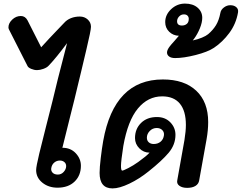

<svg xmlns="http://www.w3.org/2000/svg" viewBox="-20 -1043 1345 1068"><path d="M430 -121Q430 -67 395 -33Q360 1 300 1Q250 1 215.5 -27Q181 -55 181 -97Q181 -116 198.5 -189Q216 -262 236 -339Q267 -459 272 -481Q299 -596 338 -744Q342 -760 346 -775Q350 -790 353 -803Q293 -722 251 -678Q241 -667 221.5 -660Q202 -653 186 -653Q170 -653 153.5 -660Q137 -667 133 -676L35 -869Q27 -882 27 -891Q27 -914 48 -934Q69 -954 96 -954Q120 -954 133 -930L209 -780Q259 -835 292 -869L337 -916Q352 -933 374.5 -942Q397 -951 424 -951Q450 -951 468 -934.5Q486 -918 486 -894Q486 -874 460.5 -767.5Q435 -661 431 -643L415 -577Q405 -534 394 -489.5Q383 -445 371 -398L327 -221H328Q373 -221 401.5 -190.5Q430 -160 430 -121ZM348 -119Q348 -133 338 -141.5Q328 -150 313 -150Q295 -150 281.5 -138.5Q268 -127 265 -107Q263 -92 273 -82Q283 -72 302 -72Q321 -72 334.5 -87Q348 -102 348 -119Z M1138 -364Q1138 -319 1129 -268L1088 -40Q1085 -20 1067.5 -9Q1050 2 1021 2Q994 2 978 -9.5Q962 -21 966 -40L1006 -264Q1014 -314 1014 -348Q1014 -426 980.5 -466.5Q947 -507 882 -507Q803 -507 747 -439.5Q691 -372 666 -231Q653 -147 653 -120Q653 -94 660 -94Q666 -94 693.5 -108Q721 -122 749 -142Q795 -175 812 -194H811Q779 -194 755 -218Q731 -242 731 -275Q731 -326 764.5 -359Q798 -392 853 -392Q899 -392 927.5 -362.5Q956 -333 956 -293Q956 -238 918 -193Q880 -148 807 -90Q755 -48 699.5 -21.5Q644 5 606 5Q534 5 534 -81Q534 -111 540.5 -165Q547 -219 554 -259Q615 -601 886 -601Q1005 -601 1071.5 -538.5Q1138 -476 1138 -364ZM835 -242Q858 -242 873.5 -255Q889 -268 892 -291Q894 -308 882.5 -319.5Q871 -331 852 -331Q829 -331 813 -314.5Q797 -298 797 -277Q797 -261 807.5 -251.5Q818 -242 835 -242Z M1304 -974Q1293 -910 1255.5 -859.5Q1218 -809 1170 -777Q1135 -754 1068.5 -737Q1002 -720 954 -720Q933 -720 921 -728.5Q909 -737 909 -751Q909 -764 922 -782Q929 -792 951 -816Q969 -836 975 -844Q943 -845 921 -866.5Q899 -888 899 -920Q899 -961 932 -992Q965 -1023 1009 -1023Q1053 -1023 1079 -1000.5Q1105 -978 1105 -944Q1105 -918 1092 -886Q1079 -854 1060 -828L1052 -818Q1080 -824 1103 -833.5Q1126 -843 1138 -853Q1165 -876 1181.5 -903Q1198 -930 1206 -972Q1209 -989 1225.5 -1001.5Q1242 -1014 1261 -1014Q1282 -1014 1294.5 -1003Q1307 -992 1304 -974ZM992 -901Q1008 -901 1019 -910Q1030 -919 1030 -938Q1030 -949 1023 -956Q1016 -963 1003 -963Q987 -963 976 -951Q965 -939 965 -925Q965 -901 992 -901Z"/></svg>

Font: Mali SemiBold
Style: Italic
Weight: 600
Italic angle: -10°
Version: Version 1.000; ttfautohint (v1.6)